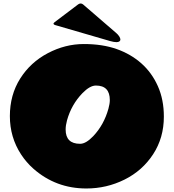

<svg xmlns="http://www.w3.org/2000/svg" viewBox="-20 -1052 988 1091"><path d="M293 -909.7Q285.2 -912.1 284.2 -916.3Q283.2 -920.4 290 -925.8L424.3 -1027.3Q431.6 -1032.2 438 -1032.2Q446.3 -1032.2 452.6 -1026.4L641.1 -863.8Q649.9 -856.4 657.2 -845.7Q664.1 -835 664.1 -827.6Q664.1 -820.3 658 -816.4Q651.9 -812.5 641.6 -812.5Q627.4 -812.5 605.5 -818.8ZM470.7 19Q297.4 19 169.9 -93.3Q129.4 -128.9 99.6 -174.8Q36.1 -272 36.1 -392.3Q36.1 -512.7 94.7 -605.5Q153.3 -698.2 252 -750Q350.6 -801.8 456.3 -801.8Q562 -801.8 642.6 -773.4Q723.1 -745.1 783 -692.1Q842.8 -639.2 877 -562.5Q911.1 -485.8 911.1 -389.2Q911.1 -269 850.1 -175.5Q789.1 -82 687.5 -31.5Q585.9 19 470.7 19ZM604 -483.4Q604 -565.9 524.9 -565.9Q490.7 -565.9 448.7 -522.9Q385.7 -458 360.8 -368.2Q353 -339.8 353 -315.9Q353 -234.9 435.1 -234.9Q435.5 -234.9 435.5 -234.9Q468.3 -234.9 509.8 -278.3Q570.8 -342.8 596.2 -434.6Q604 -462.9 604 -483.4Z"/></svg>

Font: Fz Rammetto One
Style: Regular
Weight: 400
Designer: Vernon Adams
Foundry: Vernon Adams
Version: Vit hóa bi c Thuy @ FontZin.Com